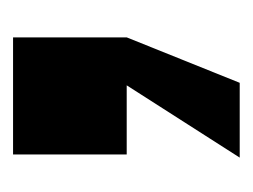

<svg xmlns="http://www.w3.org/2000/svg" viewBox="-67 -149 391 297"><g transform="rotate(-90 128.5 -0.5)"><path d="M38.1 -175.8H219.2V0L148.9 174.8H33.2L145 0H38.1Z"/></g></svg>

Font: Overused Grotesk ExtraBold
Style: Regular
Weight: 800
Version: Version 0.002